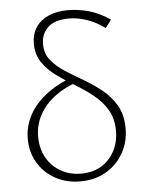

<svg xmlns="http://www.w3.org/2000/svg" viewBox="-52 -753 609 802"><g transform="rotate(-5 252.5 -352.5)"><path d="M253 6Q194 6 148 -19.5Q102 -45 75.5 -89.5Q49 -134 49 -190Q49 -227 61 -260Q73 -293 94 -320Q115 -347 141.5 -368Q168 -389 198 -405Q228 -421 258 -430L274 -408Q224 -392 182.5 -361.5Q141 -331 117 -288.5Q93 -246 93 -195Q93 -145 114.5 -107Q136 -69 173.5 -47.5Q211 -26 259 -26Q308 -26 343.5 -47.5Q379 -69 399 -106.5Q419 -144 419 -190Q419 -244 396.5 -281Q374 -318 338.5 -346Q303 -374 263.5 -397.5Q224 -421 189 -446.5Q154 -472 131.5 -505Q109 -538 109 -584Q109 -623 127.5 -651.5Q146 -680 180.5 -695.5Q215 -711 262 -711Q304 -711 347.5 -699.5Q391 -688 439 -656L414 -623Q375 -651 337 -663.5Q299 -676 265 -676Q205 -676 176 -649Q147 -622 147 -578Q147 -539 170 -510.5Q193 -482 228.5 -459.5Q264 -437 303.5 -414Q343 -391 378.5 -362.5Q414 -334 437 -294.5Q460 -255 460 -198Q460 -141 433.5 -94.5Q407 -48 360.5 -21Q314 6 253 6Z"/></g></svg>

Font: Ysabeau ExtraLight
Style: Regular
Weight: 250
Designer: Christian Thalmann (Catharsis Fonts)
Version: Version 2.002